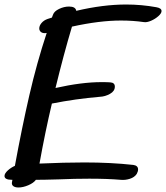

<svg xmlns="http://www.w3.org/2000/svg" viewBox="-34 -854 736 851"><path d="M682 -805Q682 -795 668 -782.5Q654 -770 635.5 -762Q617 -754 604 -756Q556 -763 502 -763Q407 -763 285 -736Q248 -612 212 -464Q328 -490 416 -490Q441 -490 454 -489Q475 -488 475 -470Q475 -450 453.5 -438Q432 -426 409 -425Q302 -416 196 -395Q167 -273 141 -129Q251 -134 340 -134Q458 -134 557 -123Q578 -120 578 -103Q578 -94 572 -83Q562 -68 541.5 -61.5Q521 -55 501 -57Q443 -62 362 -62Q295 -62 227 -59Q159 -57 125 -57Q115 -43 91.5 -33Q68 -23 48 -23Q33 -23 25 -29Q17 -35 19 -46Q19 -49 21 -57H19Q-14 -57 -14 -74Q-14 -85 0 -98Q14 -111 32 -119Q63 -288 96 -431.5Q129 -575 173 -708L165 -707Q153 -707 146.5 -713Q140 -719 140 -728Q140 -740 150 -752Q160 -764 177 -770L196 -776L201 -789Q206 -804 228 -814.5Q250 -825 272 -825Q301 -825 304 -806Q423 -834 525 -834Q593 -834 659 -822Q682 -818 682 -805Z"/></svg>

Font: Sedgwick Ave
Style: Regular
Weight: 400
Designer: Kevin Burke, Pedro Vergani
Foundry: Google, Inc.
Version: Version 1.000